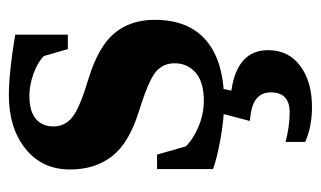

<svg xmlns="http://www.w3.org/2000/svg" viewBox="-164 -347 717 429"><g transform="rotate(-90 194.5 -132.5)"><path d="M364.7 -145.5Q364.7 -68.8 317.6 -29.5Q270.5 9.8 180.7 9.8Q143.6 9.8 98.9 1.7Q54.2 -6.3 31.2 -15.1V-140.1H63.5L82 -75.7Q99.1 -58.6 127 -47.1Q154.8 -35.6 183.6 -35.6Q226.1 -35.6 246.8 -54Q267.6 -72.3 267.6 -100.6Q267.6 -127.4 247.6 -143.6Q227.5 -159.7 160.2 -180.7Q89.4 -202.6 59.8 -240.7Q30.3 -278.8 30.3 -334.5Q30.3 -397 76.7 -434.1Q123 -471.2 196.3 -471.2Q246.6 -471.2 331.5 -457V-339.4H299.3L283.7 -393.1Q269.5 -407.2 243.9 -416.3Q218.3 -425.3 195.3 -425.3Q160.2 -425.3 143.3 -410.9Q126.5 -396.5 126.5 -371.6Q126.5 -345.7 147.5 -329.1Q168.5 -312.5 233.9 -293Q305.2 -271 335 -235.1Q364.7 -199.2 364.7 -145.5ZM169.9 206.1Q126 206.1 91.8 190.9V147Q127 156.2 157.7 156.2Q202.6 156.2 202.6 114.3Q202.6 92.8 187.5 81.3Q172.4 69.8 138.7 67.4L163.6 -27.8H217.8L206.5 25.9Q296.9 39.1 296.9 107.9Q296.9 153.8 261.7 179.9Q226.6 206.1 169.9 206.1Z"/></g></svg>

Font: Tinos
Style: Bold
Weight: 700
Designer: Steve Matteson
Foundry: Monotype Imaging Inc.
Version: Version 1.23